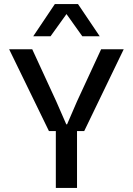

<svg xmlns="http://www.w3.org/2000/svg" viewBox="-20 -922 652 942"><path d="M220.2 -278.8 24.9 -680.2H138.2L255.9 -424.8L305.2 -312H309.1L357.9 -424.8L476.1 -680.2H586.9L393.1 -278.8H357.9V0H253.9V-278.8ZM143.1 -744.1 249 -901.9H362.8L469.2 -744.1H383.8L306.2 -853L228 -744.1Z"/></svg>

Font: TASA Orbiter Deck Medium
Style: Regular
Weight: 500
Designer: Weizhong Zhang
Version: Version 1.000;Glyphs 3.1.2 (3151)